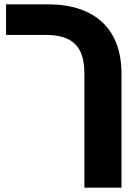

<svg xmlns="http://www.w3.org/2000/svg" viewBox="-20 -625 641 885"><path d="M369 240V-286Q369 -333 358.5 -366.5Q348 -400 326.5 -421.5Q305 -443 271.5 -453.5Q238 -464 191 -464H8V-605H201Q283 -605 345.5 -584Q408 -563 451.5 -522.5Q495 -482 517.5 -422.5Q540 -363 540 -286V240Z"/></svg>

Font: Noto Sans Hebrew ExtraBold
Style: Regular
Weight: 800
Designer: Monotype Design Team
Foundry: Monotype Imaging Inc.
Version: Version 2.003